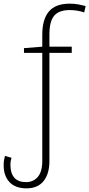

<svg xmlns="http://www.w3.org/2000/svg" viewBox="-25 -785 488 1049"><path d="M120 244Q59 244 27 210Q-5 176 -5 118Q-5 103 -3 90Q-1 77 2 67L38 77Q36 83 34 92.5Q32 102 32 117Q32 161 53 185.5Q74 210 117 210Q157 210 181.5 181.5Q206 153 206 94V-496H106V-522L206 -530V-596Q206 -679 242 -722Q278 -765 356 -765Q382 -765 403 -761Q424 -757 443 -752L435 -717Q398 -730 356 -730Q297 -730 271 -699Q245 -668 245 -597V-530H367V-496H245V94Q245 165 213 204.5Q181 244 120 244Z"/></svg>

Font: Noto Sans ExtraLight
Style: Regular
Weight: 200
Designer: Monotype Design Team
Foundry: Monotype Imaging Inc.
Version: Version 2.007